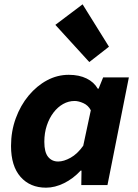

<svg xmlns="http://www.w3.org/2000/svg" viewBox="-20 -856 640 888"><path d="M193 12Q119 12 75 -38Q31 -88 31 -181Q31 -249 53 -309Q75 -369 112.5 -414Q150 -459 197.5 -484.5Q245 -510 298 -510Q346 -510 380.5 -493Q415 -476 432 -446H436L457 -498H576L477 0H356L357 -67H353Q319 -30 276.5 -9Q234 12 193 12ZM249 -109Q275 -109 306.5 -126.5Q338 -144 365 -182L400 -346Q388 -369 365.5 -379Q343 -389 325 -389Q297 -389 272 -375Q247 -361 227.5 -335.5Q208 -310 196.5 -275.5Q185 -241 185 -200Q185 -152 202.5 -130.5Q220 -109 249 -109ZM393 -569 236 -741 362 -836 484 -640Z"/></svg>

Font: Source Code Pro ExtraLight ExtraBold
Style: Italic
Weight: 800
Italic angle: -11°
Monospace: yes
Version: Version 1.016;hotconv 1.0.116;makeotfexe 2.5.65601